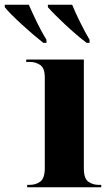

<svg xmlns="http://www.w3.org/2000/svg" viewBox="-101 -786 463 806"><path d="M13 0V-10H24Q50 -10 68.5 -24Q87 -38 87 -81V-461Q87 -500 68 -513Q49 -526 25 -526H9V-536H251V-79Q251 -37 269.5 -23.5Q288 -10 313 -10H324V0ZM81 -606Q63 -620 39.5 -640Q16 -660 -8 -682Q-32 -704 -51.5 -723.5Q-71 -743 -81 -756V-766H20Q34 -734 54 -692.5Q74 -651 94 -619V-606ZM263 -606Q244 -620 220.5 -640Q197 -660 173.5 -682Q150 -704 130.5 -723.5Q111 -743 100 -756V-766H202Q215 -734 235.5 -692.5Q256 -651 275 -619V-606Z"/></svg>

Font: Noto Serif Display SemiCondensed ExtraBold
Style: Regular
Weight: 800
Width: 4
Designer: Monotype Design Team
Foundry: Monotype Imaging Inc.
Version: Version 2.009